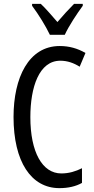

<svg xmlns="http://www.w3.org/2000/svg" viewBox="-20 -963 486 993"><path d="M238 -783H315C336 -829 378 -892 408 -933V-943H363C329 -908 311 -889 277 -849C247 -883 216 -920 191 -943H146V-933C181 -886 217 -827 238 -783ZM292 -649C329 -649 362 -637 392 -618L422 -689C381 -713 337 -725 289 -725C128 -725 50 -561 50 -358C50 -127 141 10 287 10C333 10 372 1 404 -17V-93C372 -77 337 -66 297 -66C199 -66 137 -176 137 -357C137 -512 182 -649 292 -649Z"/></svg>

Font: Noto Sans Ethiopic ExtCond
Style: Regular
Weight: 400
Width: 2
Designer: Monotype Design Team
Foundry: Monotype Imaging Inc.
Version: Version 2.102